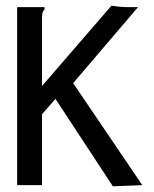

<svg xmlns="http://www.w3.org/2000/svg" viewBox="-20 -648 540 672"><path d="M174 -302 127 -248V0H40V-623H136V-615Q130 -609 128.5 -602Q127 -595 127 -578V-347L370 -628Q382 -626 398.5 -624.5Q415 -623 429 -623H463L236 -357L478 0L375 4Z"/></svg>

Font: Inconsolata Medium
Style: Regular
Weight: 500
Monospace: yes
Designer: Raph Levien, Cyreal, Brenton Simpson
Foundry: Raph Levien, Cyreal, Google
Version: Version 3.001; ttfautohint (v1.8.2.53-6de2)